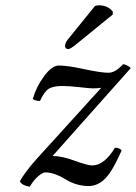

<svg xmlns="http://www.w3.org/2000/svg" viewBox="-20 -683 507 715"><path d="M54.2 -6.8Q57.1 -16.6 77.6 -43.9Q98.1 -71.3 116.2 -90.8L356.9 -356Q347.2 -354 325.2 -354Q313 -354 275.1 -358.4Q237.3 -362.8 212.9 -362.8Q177.7 -362.8 161.1 -352.1Q144.5 -341.3 128.9 -307.1Q109.9 -307.1 102.1 -314.9Q115.7 -361.3 144.8 -400.1Q173.8 -439 199.2 -439Q231.4 -439 293.7 -425.5Q356 -412.1 383.8 -412.1Q409.7 -412.1 438 -443.8Q444.8 -443.8 454.6 -438.5Q464.4 -433.1 466.8 -429.2L175.8 -102.1Q210.4 -102.1 258.1 -84.5Q305.7 -66.9 323.2 -66.9Q368.2 -66.9 408.2 -132.8Q424.8 -132.8 433.1 -123Q399.4 -45.9 371.8 -18.1Q344.2 9.8 310.1 9.8Q265.1 9.8 224.1 -15.1Q182.6 -41 147.9 -41Q139.2 -41 122.6 -27.1Q106 -13.2 90.8 12.2Q63.5 8.3 54.2 -6.8ZM334 -661.1Q339.8 -663.1 349.1 -663.1Q381.3 -663.1 399.9 -640.1V-628.9L266.1 -520Q242.2 -500 233.9 -500Q229 -500 225.6 -503.4Q222.2 -506.8 222.2 -511.2Q222.2 -522.9 231.9 -535.2Z"/></svg>

Font: Common Serif
Style: Italic
Weight: 400
Italic angle: -12°
Designer: Philipp H. Poll, Khaled Hosny
Foundry: Stefan Peev, Context Ltd.
Version: Version 1.026